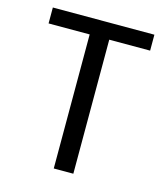

<svg xmlns="http://www.w3.org/2000/svg" viewBox="-105 -780 752 862"><g transform="rotate(15 270.5 -348.5)"><path d="M34 -623H225V0H316V-623H506V-697H34Z"/></g></svg>

Font: Matrixport Regular
Style: Regular
Weight: 400
Designer: Ninad Kale (Devanagari), Jonny Pinhorn (Latin)
Foundry: Indian Type Foundry
Version: Version 3.200;PS 1.000;hotconv 16.6.54;makeotf.lib2.5.65590